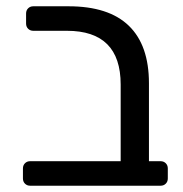

<svg xmlns="http://www.w3.org/2000/svg" viewBox="-20 -591 583 611"><path d="M53 -23V-55Q53 -65 59.5 -71.5Q66 -78 76 -78H364V-322Q364 -493 193 -493H86Q76 -493 69.5 -499.5Q63 -506 63 -516V-548Q63 -558 69.5 -564.5Q76 -571 86 -571H198Q326 -571 390 -509Q454 -447 454 -326V-78H491Q501 -78 507.5 -71.5Q514 -65 514 -55V-23Q514 -13 507.5 -6.5Q501 0 491 0H76Q66 0 59.5 -6.5Q53 -13 53 -23Z"/></svg>

Font: Rubik
Style: Regular
Weight: 400
Designer: Hubert & Fischer
Foundry: Hubert & Fischer
Version: Version 1.100